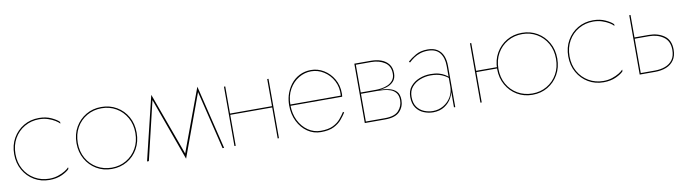

<svg xmlns="http://www.w3.org/2000/svg" viewBox="-29 -964 5243 1465"><g transform="rotate(-10 2592.0 -232.0)"><path d="M50 -230Q50 -297 79.5 -349Q109 -401 160 -430.5Q211 -460 273 -460Q310 -460 341.5 -449.5Q373 -439 395.5 -425Q418 -411 428 -399V-412Q412 -430 370 -450Q328 -470 273 -470Q207 -470 154.5 -439Q102 -408 71 -354Q40 -300 40 -230Q40 -161 71 -106.5Q102 -52 154.5 -21Q207 10 273 10Q328 10 370 -9.5Q412 -29 428 -48V-61Q418 -49 395.5 -35Q373 -21 341.5 -10.5Q310 0 273 0Q211 0 160 -29.5Q109 -59 79.5 -111Q50 -163 50 -230Z M523 -230Q523 -161 554 -106.5Q585 -52 637.5 -21Q690 10 756 10Q822 10 875 -21Q928 -52 958.5 -106.5Q989 -161 989 -230Q989 -300 958.5 -354Q928 -408 875 -439Q822 -470 756 -470Q690 -470 637.5 -439Q585 -408 554 -354Q523 -300 523 -230ZM533 -230Q533 -297 562.5 -349Q592 -401 643 -430.5Q694 -460 757 -460Q819 -460 869.5 -430.5Q920 -401 949.5 -349Q979 -297 979 -230Q979 -163 949.5 -111Q920 -59 869.5 -29.5Q819 0 757 0Q694 0 643 -29.5Q592 -59 562.5 -111Q533 -163 533 -230Z M1614 0H1626L1506 -495L1504 -454ZM1326 -9V31L1504 -454L1506 -495ZM1326 31V-9L1149 -495L1151 -454ZM1029 0H1043L1151 -454L1149 -495Z M1713 -240H2043V-250H1713ZM2041 -460V0H2051V-460ZM1706 -460V0H1716V-460Z M2178 -228H2581Q2582 -234 2582.5 -241Q2583 -248 2583 -254Q2583 -317 2554.5 -365.5Q2526 -414 2480 -442Q2434 -470 2381 -470Q2332 -470 2291.5 -449.5Q2251 -429 2223 -392.5Q2195 -356 2181 -308Q2176 -290 2173.5 -271Q2171 -252 2171 -232Q2171 -163 2198.5 -108Q2226 -53 2272.5 -21.5Q2319 10 2376 10Q2439 10 2477 -9.5Q2515 -29 2537.5 -56Q2560 -83 2575 -107L2567 -113Q2552 -89 2530 -62.5Q2508 -36 2471.5 -18Q2435 0 2376 0Q2322 0 2277.5 -30.5Q2233 -61 2207 -113.5Q2181 -166 2181 -232Q2181 -304 2210 -355Q2239 -406 2284.5 -433Q2330 -460 2381 -460Q2433 -460 2478.5 -431Q2524 -402 2550.5 -352Q2577 -302 2572 -238H2178Z M2721 -231V-225H2854Q2877 -225 2904 -222.5Q2931 -220 2955.5 -211Q2980 -202 2996 -181.5Q3012 -161 3012 -125Q3012 -79 2980.5 -44.5Q2949 -10 2874 -10H2721V0H2874Q2953 0 2987.5 -36.5Q3022 -73 3022 -125Q3022 -170 3000 -192.5Q2978 -215 2940 -223Q2902 -231 2854 -231ZM2721 -229H2844Q2887 -229 2922.5 -239Q2958 -249 2980 -272.5Q3002 -296 3002 -335Q3002 -380 2980 -407.5Q2958 -435 2922.5 -447.5Q2887 -460 2844 -460H2721V-450H2844Q2906 -450 2949 -422Q2992 -394 2992 -335Q2992 -303 2976 -283Q2960 -263 2936 -252.5Q2912 -242 2887 -238.5Q2862 -235 2844 -235H2721ZM2716 -460V0H2726V-460Z M3102 -135Q3102 -181 3127.5 -211Q3153 -241 3192.5 -256Q3232 -271 3273 -271Q3324 -271 3358 -256.5Q3392 -242 3410 -225V-235Q3400 -244 3382.5 -255Q3365 -266 3338.5 -273.5Q3312 -281 3273 -281Q3228 -281 3186.5 -264.5Q3145 -248 3118.5 -216Q3092 -184 3092 -135Q3092 -83 3114.5 -51Q3137 -19 3172.5 -4.5Q3208 10 3245 10Q3296 10 3333.5 -14Q3371 -38 3391.5 -77Q3412 -116 3412 -160H3407Q3407 -117 3385.5 -80.5Q3364 -44 3327 -22Q3290 0 3245 0Q3210 0 3177 -13.5Q3144 -27 3123 -56.5Q3102 -86 3102 -135ZM3136 -395Q3155 -413 3176.5 -427.5Q3198 -442 3225 -451Q3252 -460 3285 -460Q3347 -460 3377 -422.5Q3407 -385 3407 -320V0H3417V-320Q3417 -365 3403 -398.5Q3389 -432 3359.5 -451Q3330 -470 3285 -470Q3230 -470 3192 -448Q3154 -426 3129 -403Z M3619 -235H3789V-245H3619ZM3612 -460V0H3622V-460ZM3782 -230Q3782 -161 3813 -106.5Q3844 -52 3896.5 -21Q3949 10 4015 10Q4081 10 4133.5 -21Q4186 -52 4217 -106.5Q4248 -161 4248 -230Q4248 -300 4217 -354Q4186 -408 4133.5 -439Q4081 -470 4015 -470Q3949 -470 3896.5 -439Q3844 -408 3813 -354Q3782 -300 3782 -230ZM3792 -230Q3792 -297 3821.5 -349Q3851 -401 3902 -430.5Q3953 -460 4016 -460Q4078 -460 4128.5 -430.5Q4179 -401 4208.5 -349Q4238 -297 4238 -230Q4238 -163 4208.5 -111Q4179 -59 4128.5 -29.5Q4078 0 4016 0Q3953 0 3902 -29.5Q3851 -59 3821.5 -111Q3792 -163 3792 -230Z M4343 -230Q4343 -297 4372.5 -349Q4402 -401 4453 -430.5Q4504 -460 4566 -460Q4603 -460 4634.5 -449.5Q4666 -439 4688.5 -425Q4711 -411 4721 -399V-412Q4705 -430 4663 -450Q4621 -470 4566 -470Q4500 -470 4447.5 -439Q4395 -408 4364 -354Q4333 -300 4333 -230Q4333 -161 4364 -106.5Q4395 -52 4447.5 -21Q4500 10 4566 10Q4621 10 4663 -9.5Q4705 -29 4721 -48V-61Q4711 -49 4688.5 -35Q4666 -21 4634.5 -10.5Q4603 0 4566 0Q4504 0 4453 -29.5Q4402 -59 4372.5 -111Q4343 -163 4343 -230Z M4846 -460V0H4856V-460ZM4848 -276H4966Q5032 -276 5078 -243.5Q5124 -211 5124 -143Q5124 -95 5103 -66Q5082 -37 5046 -23.5Q5010 -10 4966 -10H4848V0H4966Q5014 0 5052 -15Q5090 -30 5112 -62Q5134 -94 5134 -143Q5134 -217 5085.5 -251.5Q5037 -286 4966 -286H4848Z"/></g></svg>

Font: Jost Thin
Style: Regular
Weight: 250
Version: Version 3.710